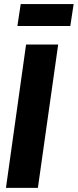

<svg xmlns="http://www.w3.org/2000/svg" viewBox="-20 -908 376 928"><path d="M319.8 -782.2H64L80.1 -888.2H335.9ZM261.2 -692.9 163.1 0H8.8L106 -692.9Z"/></svg>

Font: Fira Sans Compressed
Style: Bold Italic
Weight: 700
Width: 3
Italic angle: -8°
Designer: Carrois Corporate & Edenspiekermann AG
Foundry: Carrois Corporate GbR & Edenspiekermann AG
Version: Version 4.203;PS 004.203;hotconv 1.0.88;makeotf.lib2.5.64775